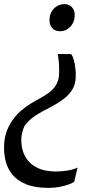

<svg xmlns="http://www.w3.org/2000/svg" viewBox="-31 -769 491 937"><path d="M317.5 -504Q325 -492.5 329.8 -474.2Q334.5 -456 337 -434.8Q339.5 -413.5 338.5 -391.5Q337.5 -359 323 -333.8Q308.5 -308.5 281.8 -287.8Q255 -267 216.5 -246.5Q174.5 -226 142.5 -205.2Q110.5 -184.5 88.5 -154Q84.5 -146 81.2 -136.2Q78 -126.5 76 -116.2Q74 -106 73 -96Q71 -46.5 89.8 -9.5Q108.5 27.5 147 47.8Q185.5 68 242 68Q269.5 68 298.8 63.2Q328 58.5 347.5 49L331.5 117Q324 124 304.8 131Q285.5 138 260 143Q234.5 148 208 148Q140 148 96.5 130.2Q53 112.5 29 82.5Q5 52.5 -3.8 16.2Q-12.5 -20 -11 -57.5Q-10 -94 0.2 -124Q10.5 -154 26.5 -177Q46.5 -207 71 -228.2Q95.5 -249.5 122.2 -265.5Q149 -281.5 176.5 -296.5Q201.5 -310.5 218.8 -326Q236 -341.5 245.8 -360.5Q255.5 -379.5 257 -403Q258 -420 257.5 -440Q257 -460 255 -477.5Q253 -495 250 -505H311.5ZM333.5 -688.5Q331 -657 310.5 -636.8Q290 -616.5 263.5 -616.5Q235 -616.5 222 -634Q209 -651.5 210.5 -677.5Q213 -710 234.2 -729.5Q255.5 -749 284 -749Q306.5 -749 321 -732.8Q335.5 -716.5 333.5 -688.5Z"/></svg>

Font: Merriweather 20pt
Style: Italic
Weight: 400
Italic angle: -7.8°
Version: Version 2.101